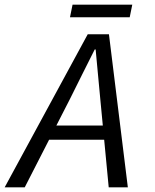

<svg xmlns="http://www.w3.org/2000/svg" viewBox="-44 -803 664 823"><path d="M-24 0H62L256 -379C292 -451 325 -518 362 -591H366C373 -520 379 -447 386 -377L422 0H504L423 -656H332L-24 0ZM137 -204H429L440 -265H152L137 -204ZM256 -729H512L523 -783H267L256 -729Z"/></svg>

Font: Source Code Variable
Style: Italic
Weight: 400
Italic angle: -11°
Monospace: yes
Designer: Paul D. Hunt, Teo Tuominen
Foundry: Adobe Systems Incorporated
Version: Version 1.005;PS 1.0;hotconv 16.6.54;makeotf.lib2.5.65590